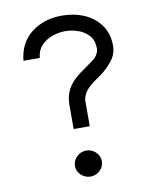

<svg xmlns="http://www.w3.org/2000/svg" viewBox="-80 -751 657 822"><g transform="rotate(-10 248.5 -340.0)"><path d="M211 -203V-308Q211 -345 226.5 -375Q242 -405 279 -433Q302 -450 318 -461Q334 -472 343 -479Q354 -487 361.5 -500Q369 -513 369 -525Q369 -561 350 -582Q331 -603 303 -612.5Q275 -622 247 -622Q219 -622 191 -612Q163 -602 143.5 -581.5Q124 -561 121 -528H50Q58 -606 112.5 -648Q167 -690 246 -690Q298 -690 342 -671Q386 -652 412.5 -615Q439 -578 439 -525Q439 -488 415 -459Q391 -430 368 -413Q358 -406 343 -395.5Q328 -385 320 -378Q299 -361 290 -343.5Q281 -326 281 -307V-203ZM248 10Q224 10 206.5 -6.5Q189 -23 189 -46Q189 -69 206.5 -86Q224 -103 248 -103Q271 -103 288.5 -86.5Q306 -70 306 -47Q306 -23 288.5 -6.5Q271 10 248 10Z"/></g></svg>

Font: Teachers
Style: Regular
Weight: 400
Designer: Alfredo Marco Pradil, Chank Diesel
Version: Version 1.001